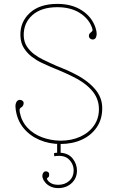

<svg xmlns="http://www.w3.org/2000/svg" viewBox="-20 -724 606 988"><path d="M290 17Q233 17 183.5 -4Q134 -25 101.5 -64.5Q69 -104 61 -159Q58 -179 61 -190Q64 -201 69 -205Q79 -214 92.5 -207.5Q106 -201 100 -184Q97 -176 91.5 -173Q86 -170 82.5 -165Q79 -160 82 -145Q91 -99 121.5 -66.5Q152 -34 196.5 -17.5Q241 -1 290 0Q348 0 393 -20.5Q438 -41 464 -78.5Q490 -116 489 -166Q488 -219 451.5 -260Q415 -301 354 -330Q326 -344 297 -356.5Q268 -369 236 -382Q217 -390 192 -402Q167 -414 143 -432.5Q119 -451 102.5 -477.5Q86 -504 85 -541Q83 -611 133.5 -657.5Q184 -704 275 -704Q349 -704 400.5 -671Q452 -638 471 -583Q479 -558 477 -544Q475 -530 469 -525Q459 -517 447 -523.5Q435 -530 438 -545Q441 -553 446.5 -556.5Q452 -560 455 -565Q458 -570 453 -583Q436 -629 389.5 -658Q343 -687 275 -687Q193 -687 147 -646.5Q101 -606 102 -541Q103 -508 118.5 -484.5Q134 -461 156.5 -444.5Q179 -428 202 -417Q225 -406 240 -399Q272 -384 299 -373.5Q326 -363 354 -349Q425 -315 466 -269Q507 -223 506 -166Q506 -110 477.5 -68.5Q449 -27 400.5 -5Q352 17 290 17ZM279 244Q255 244 235.5 233.5Q216 223 206 205H205Q198 191 198 181.5Q198 172 202 166Q209 155 221.5 158.5Q234 162 233 176Q233 185 228.5 188Q224 191 222 194Q220 197 227 206Q245 227 279 227Q314 227 336.5 206.5Q359 186 359 154Q359 120 334.5 96Q310 72 259 80L258 64Q266 62 274 62V0H292V62Q333 65 354.5 92.5Q376 120 376 154Q376 193 348.5 218.5Q321 244 279 244Z"/></svg>

Font: Grandiflora One
Style: Regular
Weight: 400
Designer: Haesung Cho
Foundry: JAMO
Version: Version 1.000; ttfautohint (v1.8.4.7-5d5b);gftools[0.9.28]